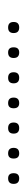

<svg xmlns="http://www.w3.org/2000/svg" viewBox="188 -506 68 485"><g transform="rotate(-90 222.5 -264.0)"><path d="M14 -250Q0 -250 0 -264Q0 -278 14 -278Q27 -278 27 -264Q27 -250 14 -250ZM77 -250Q64 -250 64 -264Q64 -278 77 -278Q91 -278 91 -264Q91 -250 77 -250ZM141 -250Q127 -250 127 -264Q127 -278 141 -278Q155 -278 155 -264Q155 -250 141 -250ZM204 -250Q191 -250 191 -264Q191 -278 204 -278Q218 -278 218 -264Q218 -250 204 -250ZM268 -250Q254 -250 254 -264Q254 -278 268 -278Q282 -278 282 -264Q282 -250 268 -250ZM332 -250Q318 -250 318 -264Q318 -278 332 -278Q345 -278 345 -264Q345 -250 332 -250ZM395 -250Q381 -250 381 -264Q381 -278 395 -278Q409 -278 409 -264Q409 -250 395 -250Z"/></g></svg>

Font: FRB American Cursive Just Xheight
Style: Italic
Weight: 400
Italic angle: -25°
Version: Version 2.0;Modular Font Editor K font №1